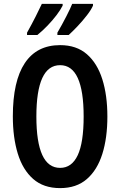

<svg xmlns="http://www.w3.org/2000/svg" viewBox="-20 -957 617 987"><path d="M532 -358Q532 -248 506 -165.5Q480 -83 426.5 -36.5Q373 10 289 10Q204 10 150.5 -37Q97 -84 71.5 -167Q46 -250 46 -359Q46 -540 107.5 -632.5Q169 -725 289 -725Q373 -725 426.5 -678.5Q480 -632 506 -549.5Q532 -467 532 -358ZM167 -358Q167 -94 289 -94Q349 -94 379.5 -159Q410 -224 410 -358Q410 -622 289 -622Q167 -622 167 -358ZM458 -928Q449 -907 427 -878.5Q405 -850 379 -822.5Q353 -795 333 -777H275V-789Q299 -830 321 -873Q343 -916 351 -937H458ZM302 -928Q291 -906 270.5 -879Q250 -852 224 -825Q198 -798 172 -777H119V-789Q143 -832 164 -873.5Q185 -915 195 -937H302Z"/></svg>

Font: Noto Sans Arabic ExtCond SemBd
Style: Regular
Weight: 600
Width: 2
Designer: Monotype Design Team, Nadine Chahine, Nizar Qandah and Khaled Hosny
Foundry: Monotype Imaging Inc.
Version: Version 2.012; ttfautohint (v1.8.4.7-5d5b)